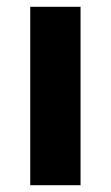

<svg xmlns="http://www.w3.org/2000/svg" viewBox="-20 -545 326 565"><path d="M217 0H69V-525H217Z"/></svg>

Font: Aneliza
Style: Bold
Weight: 700
Designer: Mike Abbink, Paul van der Laan, Pieter van Rosmalen
Foundry: Bold Monday
Version: Version 3.0